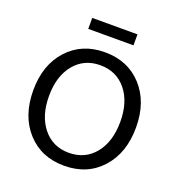

<svg xmlns="http://www.w3.org/2000/svg" viewBox="-149 -964 1026 1101"><g transform="rotate(20 363.5 -414.0)"><path d="M226 -773V-840H502V-773ZM363 -67Q462 -67 521.5 -140Q581 -213 581 -335Q581 -456 521.5 -528.5Q462 -601 363 -601Q265 -601 205.5 -528.5Q146 -456 146 -335Q146 -214 205.5 -140.5Q265 -67 363 -67ZM677 -335Q677 -179 590.5 -83.5Q504 12 363 12Q223 12 136.5 -83.5Q50 -179 50 -335Q50 -490 136.5 -585Q223 -680 363 -680Q504 -680 590.5 -585Q677 -490 677 -335Z"/></g></svg>

Font: Atkinson Hyperlegible Pro
Style: Regular
Weight: 400
Designer: Elliott Scott, Megan Eiswerth, Linus Boman, Theodore Petrosky, Jacob Perez
Foundry: Braille Institute
Version: Version 1.5.1